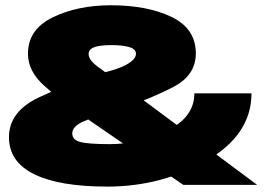

<svg xmlns="http://www.w3.org/2000/svg" viewBox="-20 -701 1018 728"><path d="M386.5 6.5Q593 6.5 763.2 -91.8Q933.5 -190 933.5 -347H717Q717 -256.5 613 -205.5Q509 -154.5 396 -154.5Q314 -154.5 284 -162.8Q254 -171 254 -195Q254 -220.5 292 -238.5Q330 -256.5 445 -291.5Q556.5 -328.5 639.5 -372.5Q722.5 -416.5 722.5 -498.5Q722.5 -592.5 630.5 -636.8Q538.5 -681 400.5 -681Q274 -681 180 -635.2Q86 -589.5 86 -497Q86 -430 149.8 -374Q213.5 -318 266.5 -281L675 0H955L440.5 -383.5Q380.5 -425.5 348.2 -450Q316 -474.5 316 -496.5Q316 -514.5 338 -522.2Q360 -530 403 -530Q444.5 -530 470 -522.5Q495.5 -515 495.5 -497Q495.5 -475.5 457.2 -454.8Q419 -434 332 -416.5Q247.5 -387 130.8 -333.2Q14 -279.5 14 -181Q14 -87.5 109.5 -40.5Q205 6.5 386.5 6.5Z"/></svg>

Font: Anybody SemiExpanded Black
Style: Regular
Weight: 900
Width: 6
Version: Version 1.113;gftools[0.9.25]